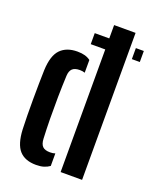

<svg xmlns="http://www.w3.org/2000/svg" viewBox="-149 -887 798 982"><g transform="rotate(20 250.0 -395.5)"><path d="M220.3 -667.4V-727.4H362.2V-667.4ZM444.1 -667.4V-727.4H487.4V-667.4ZM42.2 -139Q40.7 -172.2 40.2 -214.9Q39.7 -257.5 39.8 -302.4Q39.9 -347.4 40.6 -388.8Q41.2 -430.2 42.2 -461Q45.4 -541 78.2 -574.9Q111 -608.7 170.1 -608.7Q193.9 -608.7 211 -603.8Q228.1 -598.9 241.3 -588.9V-519.6Q229.1 -524 213.9 -524Q186 -524 173.2 -511.6Q160.4 -499.2 159.1 -473.3Q156.5 -417 155.6 -356.7Q154.8 -296.3 155.5 -238.3Q156.3 -180.2 158.7 -130.9Q160 -101.4 172.8 -88.8Q185.5 -76.2 213.7 -76.2Q229.6 -76.2 241.3 -80.4V-12.1Q227.4 -2.1 209.8 3.3Q192.2 8.7 168.1 8.7Q107.4 8.7 76.6 -25.7Q45.9 -60.1 42.2 -139ZM299.3 0V-800H416.1V0Z"/></g></svg>

Font: Big Shoulders Stencil Text Thin
Style: Regular
Weight: 100
Designer: Patric King
Foundry: XO Type Co
Version: Version 2.001